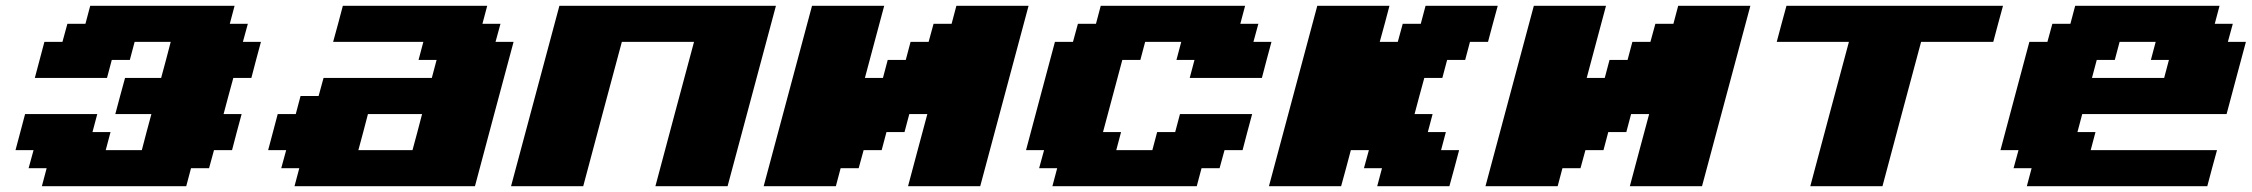

<svg xmlns="http://www.w3.org/2000/svg" viewBox="-20 -645 7799 665"><path d="M125 0H625L641.6 -62.5H704.1L721.2 -125H783.7Q789.1 -145.5 800 -187.3Q811 -229 816.9 -250H754.4Q759.8 -270.5 771 -312.3Q782.2 -354 788.1 -375H850.6Q856 -395.5 866.9 -437.3Q877.9 -479 883.8 -500H821.3L838.4 -562.5H775.9L792.5 -625H292.5L275.9 -562.5H213.4L196.3 -500H133.8Q128.4 -479 117.2 -437.5Q106 -396 100.6 -375H350.6L367.2 -437.5H429.7L446.3 -500H571.3Q565.9 -479 554.9 -437.3Q543.9 -395.5 538.1 -375H413.1Q407.2 -354 396 -312.3Q384.8 -270.5 379.4 -250H504.4Q498.5 -229 487.5 -187.3Q476.6 -145.5 471.2 -125H346.2L362.8 -187.5H300.3L316.9 -250H66.9Q61.5 -229 50.3 -187.3Q39.1 -145.5 33.7 -125H96.2L79.1 -62.5H141.6Z M1000 0H1625Q1647 -83 1691.7 -250Q1736.3 -417 1758.8 -500H1696.3L1713.4 -562.5H1650.9L1667.5 -625H1167.5Q1162.1 -604 1150.9 -562.3Q1139.6 -520.5 1133.8 -500H1446.3L1429.7 -437.5H1492.2L1475.6 -375H1100.6L1083.5 -312.5H1021L1004.4 -250H941.9Q936.5 -229 925.3 -187.3Q914.1 -145.5 908.7 -125H971.2L954.1 -62.5H1016.6ZM1408.7 -125H1221.2Q1227.1 -145.5 1238 -187.3Q1249 -229 1254.4 -250H1441.9Q1436.5 -229 1425.5 -187.3Q1414.6 -145.5 1408.7 -125Z M2250 0H2500Q2527.8 -104 2583.7 -312.3Q2639.6 -520.5 2667.5 -625H1917.5Q1889.6 -520.5 1833.7 -312.3Q1777.8 -104 1750 0H2000Q2022 -83 2066.7 -250Q2111.3 -417 2133.8 -500H2383.8Q2361.3 -417 2316.7 -250Q2272 -83 2250 0Z M3125 0H3375Q3402.8 -104 3458.7 -312.3Q3514.6 -520.5 3542.5 -625H3292.5L3275.9 -562.5H3213.4L3196.3 -500H3133.8L3117.2 -437.5H3054.7L3038.1 -375H2975.6Q2986.8 -416.5 3009 -500Q3031.2 -583.5 3042.5 -625H2792.5Q2764.6 -520.5 2708.7 -312.3Q2652.8 -104 2625 0H2875L2891.6 -62.5H2954.1L2971.2 -125H3033.7L3050.3 -187.5H3112.8L3129.4 -250H3191.9Q3180.7 -208.5 3158.4 -125.2Q3136.2 -42 3125 0Z M3625 0H4125L4141.6 -62.5H4204.1L4221.2 -125H4283.7Q4289.1 -145.5 4300 -187.3Q4311 -229 4316.9 -250H4066.9L4050.3 -187.5H3987.8L3971.2 -125H3846.2L3862.8 -187.5H3800.3Q3811.5 -229 3833.7 -312.3Q3856 -395.5 3867.2 -437.5H3929.7L3946.3 -500H4071.3L4054.7 -437.5H4117.2L4100.6 -375H4350.6Q4356 -395.5 4366.9 -437.3Q4377.9 -479 4383.8 -500H4321.3L4338.4 -562.5H4275.9L4292.5 -625H3792.5L3775.9 -562.5H3713.4L3696.3 -500H3633.8Q3617.2 -437.5 3583.7 -312.5Q3550.3 -187.5 3533.7 -125H3596.2L3579.1 -62.5H3641.6Z M4750 0H5000Q5005.9 -21 5017.1 -62.5Q5028.3 -104 5033.7 -125H4971.2L4987.8 -187.5H4925.3L4941.9 -250H4879.4Q4884.8 -270.5 4896 -312.3Q4907.2 -354 4913.1 -375H4975.6L4992.2 -437.5H5054.7L5071.3 -500H5133.8Q5139.2 -520.5 5150.4 -562.3Q5161.6 -604 5167.5 -625H4917.5L4900.9 -562.5H4838.4L4821.3 -500H4758.8Q4764.6 -520.5 4775.9 -562.3Q4787.1 -604 4792.5 -625H4542.5Q4514.6 -520.5 4458.7 -312.3Q4402.8 -104 4375 0H4625Q4630.9 -21 4642.1 -62.5Q4653.3 -104 4658.7 -125H4721.2L4704.1 -62.5H4766.6Z M5625 0H5875Q5902.8 -104 5958.7 -312.3Q6014.6 -520.5 6042.5 -625H5792.5L5775.9 -562.5H5713.4L5696.3 -500H5633.8L5617.2 -437.5H5554.7L5538.1 -375H5475.6Q5486.8 -416.5 5509 -500Q5531.2 -583.5 5542.5 -625H5292.5Q5264.6 -520.5 5208.7 -312.3Q5152.8 -104 5125 0H5375L5391.6 -62.5H5454.1L5471.2 -125H5533.7L5550.3 -187.5H5612.8L5629.4 -250H5691.9Q5680.7 -208.5 5658.4 -125.2Q5636.2 -42 5625 0Z M6250 0H6500Q6522 -83 6566.7 -250Q6611.3 -417 6633.8 -500H6883.8Q6889.2 -520.5 6900.4 -562.3Q6911.6 -604 6917.5 -625H6167.5Q6161.6 -604 6150.4 -562.3Q6139.2 -520.5 6133.8 -500H6383.8Q6361.3 -417 6316.7 -250Q6272 -83 6250 0Z M7000 0H7625Q7630.4 -21 7641.6 -62.5Q7652.8 -104 7658.7 -125H7221.2L7237.8 -187.5H7175.3L7191.9 -250H7691.9Q7703.1 -292 7725.3 -375.2Q7747.6 -458.5 7758.8 -500H7696.3L7713.4 -562.5H7650.9L7667.5 -625H7167.5L7150.9 -562.5H7088.4L7071.3 -500H7008.8Q6992.2 -437.5 6958.7 -312.5Q6925.3 -187.5 6908.7 -125H6971.2L6954.1 -62.5H7016.6ZM7475.6 -375H7225.6L7242.2 -437.5H7304.7L7321.3 -500H7446.3L7429.7 -437.5H7492.2Z"/></svg>

Font: Faithful 32x
Style: BoldOblique
Weight: 400
Foundry: Faithful Resource Pack
Version: Version 1.0; January 27, 2023